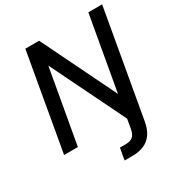

<svg xmlns="http://www.w3.org/2000/svg" viewBox="-210 -843 1129 1206"><g transform="rotate(-30 354.5 -240.0)"><path d="M29 0 152 -700H252L514 -163L609 -700H709L573 72Q564 124 540.5 157Q517 190 480.5 205Q444 220 396 220H341L356 135H396Q432 135 449.5 120Q467 105 474 70L486 0L224 -536L129 0Z"/></g></svg>

Font: DM Sans 17pt Medium
Style: Italic
Weight: 500
Italic angle: -10°
Version: Version 4.004;gftools[0.9.30]